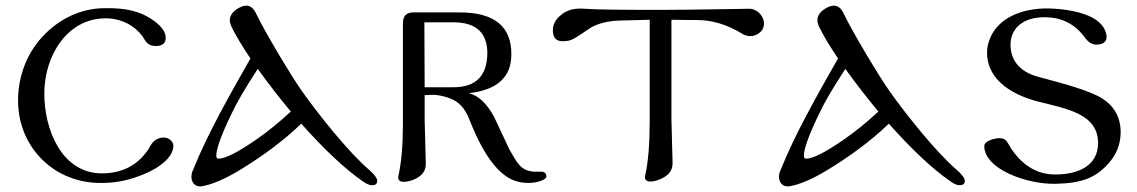

<svg xmlns="http://www.w3.org/2000/svg" viewBox="-20 -640 4026 680"><path d="M336 8C379 8 424 3 482 -20C553 -48 594 -87 594 -124C594 -140 575 -159 546 -151C524 -145 515 -129 506 -112C468 -55 413 -26 341 -26C269 -26 217 -66 184 -122C152 -176 137 -245 137 -308C137 -364 151 -421 178 -467C214 -529 272 -573 349 -575C407 -577 463 -549 492 -500C500 -485 513 -477 532 -477C555 -477 567 -487 567 -506C567 -528 550 -551 514 -574C478 -597 432 -613 348 -611C264 -610 191 -572 138 -518C78 -458 43 -373 44 -280C45 -205 72 -138 117 -88C170 -28 248 8 336 8Z M1297 16C1310 16 1316 11 1316 0C1316 -8 1307 -21 1288 -38C1214 -101 1107 -236 1051 -315C1015 -365 918 -527 888 -590C879 -610 867 -620 853 -620C846 -620 837 -618 828 -613C805 -601 794 -586 794 -568C794 -561 796 -554 799 -547C815 -514 838 -476 867 -433C830 -368 793 -303 757 -235C723 -171 690 -104 662 -34C651 -9 662 23 693 20C728 15 777 -6 828 -37C902 -82 981 -138 1047 -202C1128 -111 1201 -42 1266 3C1279 12 1289 16 1297 16ZM1010 -245C968 -206 927 -173 888 -146C823 -101 778 -78 754 -78C749 -78 746 -81 746 -88C746 -113 764 -163 800 -237C818 -276 849 -329 893 -396C931 -343 970 -293 1010 -245Z M1915 -14C1915 -25 1910 -31 1899 -32H1870C1825 -36 1813 -60 1784 -111L1730 -226C1704 -274 1674 -302 1640 -310C1741 -321 1791 -367 1791 -447C1792 -546 1731 -596 1609 -596H1443C1419 -596 1407 -583 1407 -558V-201C1407 -128 1402 -66 1391 -17C1388 -3 1395 4 1410 4C1421 4 1435 1 1450 -6C1477 -19 1489 -37 1488 -62L1484 -215V-303C1499 -304 1512 -304 1523 -304C1554 -300 1578 -292 1595 -281C1616 -267 1632 -245 1643 -215C1688 -101 1737 -31 1791 -5C1810 4 1830 8 1851 8C1886 8 1915 -5 1915 -14ZM1706 -451C1705 -371 1665 -331 1586 -331H1484L1483 -561H1586C1666 -561 1706 -524 1706 -451Z M2680 -535C2699 -568 2668 -609 2634 -609C2627 -609 2586 -608 2512 -607C2439 -606 2374 -605 2318 -605C2175 -605 2086 -606 2051 -609C2016 -612 1987 -605 1966 -586C1947 -571 1938 -553 1938 -532C1938 -507 1950 -493 1975 -494C2006 -495 2009 -500 2074 -543C2099 -557 2131 -565 2168 -567L2281 -570V-211C2281 -132 2276 -68 2265 -18C2262 -4 2269 3 2284 3C2295 3 2309 -1 2324 -8C2350 -20 2363 -39 2362 -64L2358 -216V-570C2411 -569 2441 -569 2450 -569C2502 -569 2555 -553 2608 -521C2632 -505 2664 -511 2680 -535Z M3378 16C3391 16 3397 11 3397 0C3397 -8 3388 -21 3369 -38C3295 -101 3188 -236 3132 -315C3096 -365 2999 -527 2969 -590C2960 -610 2948 -620 2934 -620C2927 -620 2918 -618 2909 -613C2886 -601 2875 -586 2875 -568C2875 -561 2877 -554 2880 -547C2896 -514 2919 -476 2948 -433C2911 -368 2874 -303 2838 -235C2804 -171 2771 -104 2743 -34C2732 -9 2743 23 2774 20C2809 15 2858 -6 2909 -37C2983 -82 3062 -138 3128 -202C3209 -111 3282 -42 3347 3C3360 12 3370 16 3378 16ZM3091 -245C3049 -206 3008 -173 2969 -146C2904 -101 2859 -78 2835 -78C2830 -78 2827 -81 2827 -88C2827 -113 2845 -163 2881 -237C2899 -276 2930 -329 2974 -396C3012 -343 3051 -293 3091 -245Z M3910 -66C3934 -94 3949 -130 3949 -172C3949 -226 3924 -266 3884 -291C3844 -317 3759 -341 3657 -368C3585 -387 3557 -434 3559 -487C3562 -544 3608 -579 3679 -579C3738 -579 3786 -557 3823 -506C3835 -490 3848 -482 3862 -482C3887 -482 3901 -492 3899 -513C3896 -543 3872 -566 3846 -579C3795 -605 3719 -611 3677 -610C3584 -607 3494 -567 3477 -472C3465 -366 3555 -307 3654 -281C3754 -255 3869 -239 3869 -133C3869 -55 3802 -22 3717 -22C3654 -22 3602 -53 3561 -114C3552 -129 3545 -146 3532 -149C3522 -152 3509 -151 3493 -146C3475 -140 3466 -132 3466 -123C3466 -40 3619 13 3717 11C3809 9 3861 -8 3910 -66Z"/></svg>

Font: GFS Ignacio
Style: Regular
Weight: 400
Designer: George D. Matthiopoulos
Foundry: George D. Matthiopoulos
Version: Version 1.000